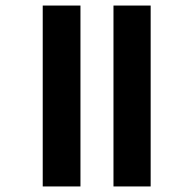

<svg xmlns="http://www.w3.org/2000/svg" viewBox="-20 -689 631 692"><path d="M389 -17H523V-669H389ZM134 -17H270V-669H134Z"/></svg>

Font: Noto Sans Malayalam UI Condensed
Style: Bold
Weight: 700
Width: 3
Designer: Jelle Bosma - Monotype Design Team
Foundry: Monotype Imaging Inc.
Version: Version 2.104